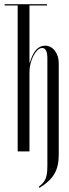

<svg xmlns="http://www.w3.org/2000/svg" viewBox="-20 -719 330 912"><path d="M203 -693H120V-422H122Q145 -502 194 -502Q222 -502 240.5 -478Q259 -454 259 -419V17Q259 72 238 107.5Q217 143 168 173L164 168Q176 159 184 150Q192 141 196.5 130Q201 119 203 104Q205 89 205 69V-443Q205 -491 180 -491Q169 -491 158.5 -481Q148 -471 139.5 -455Q131 -439 125.5 -419Q120 -399 120 -378V0H64V-693H2V-699H203Z"/></svg>

Font: Moniqa Cond Display
Style: Regular
Weight: 400
Width: 3
Designer: Rajesh Rajput
Foundry: Rajesh Rajput
Version: Version 1.000